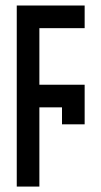

<svg xmlns="http://www.w3.org/2000/svg" viewBox="-20 -687 373 707"><path d="M208.3 -291.7H125V0H41.7V-666.7H291.7V-583.3H125V-375H291.7V-229.2H208.3Z"/></svg>

Font: Yulong
Style: Regular
Weight: 400
Designer: GGBotNet
Foundry: f0n7.com
Version: 1.00